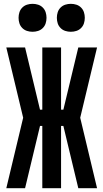

<svg xmlns="http://www.w3.org/2000/svg" viewBox="-20 -983 540 1003"><path d="M13 0H111L189 -325H201V0H299V-325H311L389 0H487L399 -368L487 -735H389L311 -410H299V-735H201V-410H189L111 -735H13L101 -368ZM350 -817Q365 -817 379 -821.5Q393 -826 403.5 -836.5Q414 -847 418.5 -861Q423 -875 423 -890Q423 -905 418.5 -919Q414 -933 403.5 -943.5Q393 -954 379 -958.5Q365 -963 350 -963Q335 -963 321 -958.5Q307 -954 296.5 -943.5Q286 -933 281.5 -919Q277 -905 277 -890Q277 -875 281.5 -861Q286 -847 296.5 -836.5Q307 -826 321 -821.5Q335 -817 350 -817ZM150 -817Q165 -817 179 -821.5Q193 -826 203.5 -836.5Q214 -847 218.5 -861Q223 -875 223 -890Q223 -905 218.5 -919Q214 -933 203.5 -943.5Q193 -954 179 -958.5Q165 -963 150 -963Q135 -963 121 -958.5Q107 -954 96.5 -943.5Q86 -933 81.5 -919Q77 -905 77 -890Q77 -875 81.5 -861Q86 -847 96.5 -836.5Q107 -826 121 -821.5Q135 -817 150 -817Z"/></svg>

Font: Iosevka SS09
Style: Bold
Weight: 700
Monospace: yes
Designer: Belleve Invis
Foundry: Belleve Invis
Version: Version 5.2.1; ttfautohint (v1.8.3)